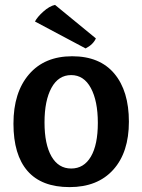

<svg xmlns="http://www.w3.org/2000/svg" viewBox="-20 -750 582 785"><path d="M330 -552 123 -662Q132 -680 157 -702.5Q182 -725 205 -730L372 -593Q361 -568 330 -552ZM35 -244.5Q35 -372 98.5 -446Q162 -520 275 -520Q388 -520 447.5 -449Q507 -378 507 -252.5Q507 -127 443 -56Q379 15 264.5 15Q150 15 92.5 -51Q35 -117 35 -244.5ZM351.5 -390Q323 -443 271 -443Q219 -443 190.5 -391Q162 -339 162 -249.5Q162 -160 190.5 -110.5Q219 -61 271 -61Q323 -61 351.5 -109.5Q380 -158 380 -247.5Q380 -337 351.5 -390Z"/></svg>

Font: Karma
Style: Bold
Weight: 700
Designer: Joana Correia
Foundry: Indian Type Foundry
Version: Version 1.202;PS 1.0;hotconv 1.0.78;makeotf.lib2.5.61930; tt